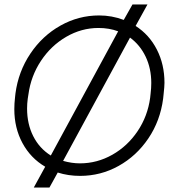

<svg xmlns="http://www.w3.org/2000/svg" viewBox="-20 -769 814 858"><path d="M715 -399Q715 -383 711 -347L709 -328Q696 -229 643 -150.5Q590 -72 510 -27.5Q430 17 338 17Q285 17 238 2L201 69H131L182 -24Q117 -62 80.5 -129.5Q44 -197 44 -281Q44 -307 47 -332L49 -351Q62 -449 115.5 -529Q169 -609 250 -654.5Q331 -700 423 -700Q480 -700 533 -680L572 -749H639L586 -653Q647 -614 681 -547.5Q715 -481 715 -399ZM101 -284Q101 -215 128.5 -160.5Q156 -106 207 -74L508 -629Q468 -644 420 -644Q344 -644 276 -604.5Q208 -565 163 -497Q118 -429 107 -347L104 -328Q101 -306 101 -284ZM653 -351Q656 -375 656 -398Q656 -463 631 -515.5Q606 -568 561 -601L262 -50Q301 -39 337 -39Q414 -39 482 -77.5Q550 -116 595 -183Q640 -250 651 -332Z"/></svg>

Font: Bellota Text
Style: Italic
Weight: 400
Italic angle: -7.5°
Designer: Kemie Guaida
Foundry: Kemie Guaida
Version: Version 4.001